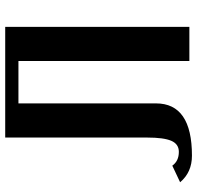

<svg xmlns="http://www.w3.org/2000/svg" viewBox="-30 -710 750 730"><g transform="rotate(-90 345.0 -345.0)"><path d="M478 0V-649.9H316.9V-127Q316.9 9.8 118.2 9.8Q54.7 9.8 17.1 -35.2L80.1 -64.9Q97.7 -40 132.8 -40Q162.1 -40 174.6 -68.6Q187 -97.2 187 -160.2V-700.2H607.9V0Z"/></g></svg>

Font: Pfennig
Style: Bold
Weight: 700
Version: Version 20120410 ; ttfautohint (v0.8)